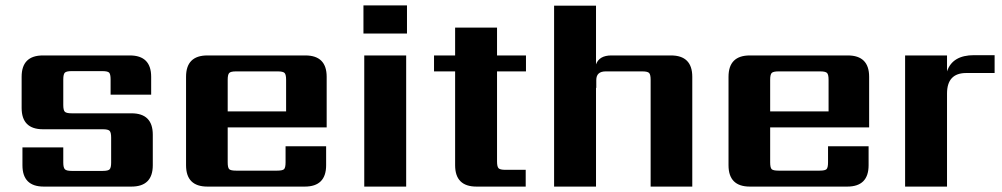

<svg xmlns="http://www.w3.org/2000/svg" viewBox="-20 -690 3706 710"><path d="M391 -89V-181Q391 -200 385.5 -206Q380 -212 360 -212H139Q60 -212 60 -291V-406Q60 -485 139 -485H460Q539 -485 539 -406V-340H389V-396Q389 -416 383.5 -421.5Q378 -427 358 -427H245Q226 -427 220 -421.5Q214 -416 214 -396V-302Q214 -282 220 -276.5Q226 -271 245 -271H466Q545 -271 545 -192V-79Q545 0 466 0H142Q63 0 63 -79V-145H214V-89Q214 -70 220 -64Q226 -58 245 -58H360Q380 -58 385.5 -64Q391 -70 391 -89Z M822 -278H1038V-395Q1038 -414 1032.5 -420Q1027 -426 1007 -426H853Q833 -426 827.5 -420Q822 -414 822 -395ZM747 -485H1109Q1188 -485 1188 -406V-219H822V-90Q822 -70 827.5 -64.5Q833 -59 853 -59H1005Q1025 -59 1030.5 -64.5Q1036 -70 1036 -90V-149H1186V-79Q1186 0 1107 0H747Q668 0 668 -79V-406Q668 -485 747 -485Z M1482 0H1327V-485H1482ZM1324 -566V-670H1485V-566Z M1925 -426H1818V-93Q1818 -74 1823.5 -68Q1829 -62 1849 -62H1924V0H1742Q1663 0 1663 -79V-426H1585V-485H1663V-588H1818V-485H1925Z M2241 -485H2461Q2540 -485 2540 -406V0H2386V-395Q2386 -414 2380.5 -420Q2375 -426 2355 -426H2220Q2185 -426 2185 -394V-365H2184V0H2029V-669H2184V-452Q2196 -485 2241 -485Z M2828 -278H3044V-395Q3044 -414 3038.5 -420Q3033 -426 3013 -426H2859Q2839 -426 2833.5 -420Q2828 -414 2828 -395ZM2753 -485H3115Q3194 -485 3194 -406V-219H2828V-90Q2828 -70 2833.5 -64.5Q2839 -59 2859 -59H3011Q3031 -59 3036.5 -64.5Q3042 -70 3042 -90V-149H3192V-79Q3192 0 3113 0H2753Q2674 0 2674 -79V-406Q2674 -485 2753 -485Z M3582 -486H3658V-420H3553Q3482 -420 3482 -344V0H3327V-485H3482V-426Q3502 -486 3582 -486Z"/></svg>

Font: Sarpanch
Style: Bold
Weight: 700
Designer: Manushi Parikh (Devanagari and Latin), Jyotish Sonowal (Devanagari)
Foundry: Indian Type Foundry
Version: Version 2.004;PS 1.0;hotconv 1.0.78;makeotf.lib2.5.61930; tt